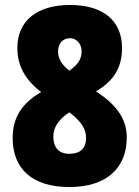

<svg xmlns="http://www.w3.org/2000/svg" viewBox="-20 -744 562 774"><path d="M262 -724C133 -724 50 -663 50 -551C50 -477 83 -421 146 -373C69 -328 31 -271 31 -188C31 -64 109 10 260 10C410 10 491 -67 491 -190C491 -267 447 -323 367 -376C437 -416 472 -471 472 -550C472 -663 393 -724 262 -724ZM262 -590C287 -590 309 -569 309 -537C309 -504 293 -484 260 -459C231 -481 214 -506 214 -537C214 -569 234 -590 262 -590ZM195 -193C195 -231 216 -262 259 -291L270 -283C307 -253 327 -223 327 -189C327 -147 305 -124 259 -124C217 -124 195 -150 195 -193Z"/></svg>

Font: Noto Sans Thai Looped Condensed Black
Style: Regular
Weight: 900
Width: 3
Designer: Sasikarn Vongin, Ben Mitchell
Foundry: The Fontpad Ltd
Version: Version 1.001